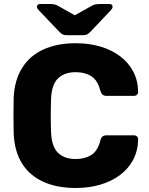

<svg xmlns="http://www.w3.org/2000/svg" viewBox="-20 -925 742 955"><path d="M357 10Q263 10 195 -21Q127 -52 89.5 -112Q52 -172 48 -261Q47 -302 47 -349Q47 -396 48 -439Q52 -526 90 -587Q128 -648 196 -679Q264 -710 357 -710Q423 -710 479 -693.5Q535 -677 577 -645.5Q619 -614 642.5 -569.5Q666 -525 667 -469Q668 -460 661.5 -454Q655 -448 646 -448H511Q498 -448 491 -453.5Q484 -459 479 -474Q465 -527 433.5 -546.5Q402 -566 356 -566Q301 -566 269 -535.5Q237 -505 234 -434Q231 -352 234 -266Q237 -195 269 -164.5Q301 -134 356 -134Q402 -134 434 -154Q466 -174 479 -226Q483 -241 490.5 -246.5Q498 -252 511 -252H646Q655 -252 661.5 -246Q668 -240 667 -231Q666 -175 642.5 -130.5Q619 -86 577 -54.5Q535 -23 479 -6.5Q423 10 357 10ZM310 -750Q300 -750 292.5 -753.5Q285 -757 275 -767L172 -875Q164 -883 164 -891Q164 -905 180 -905H230Q239 -905 248 -903.5Q257 -902 265 -898L352 -849L440 -898Q448 -902 457 -903.5Q466 -905 474 -905H525Q540 -905 540 -891Q540 -883 532 -875L430 -767Q420 -757 412.5 -753.5Q405 -750 395 -750Z"/></svg>

Font: Rubik
Style: Bold
Weight: 700
Designer: Hubert and Fischer
Foundry: Hubert and Fischer
Version: Version 2.300;gftools[0.9.30]